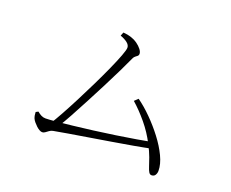

<svg xmlns="http://www.w3.org/2000/svg" viewBox="-107 -857 1214 1007"><g transform="rotate(20 500.0 -353.5)"><path d="M227 -102Q244 -128 268 -171.5Q292 -215 319.5 -268.5Q347 -322 374 -377.5Q401 -433 423 -482Q445 -531 458 -565.5Q471 -600 471 -612Q471 -627 456 -639Q441 -651 416 -660L424 -680Q438 -679 452 -676Q466 -673 473 -670Q489 -665 505 -653.5Q521 -642 531.5 -628.5Q542 -615 542 -603Q542 -596 537 -591.5Q532 -587 525.5 -582.5Q519 -578 515 -569Q501 -538 478 -490.5Q455 -443 427 -388.5Q399 -334 370.5 -279.5Q342 -225 316.5 -178.5Q291 -132 272 -102ZM202 -43Q195 -43 186 -48Q177 -53 168 -61.5Q159 -70 151.5 -79Q144 -88 140 -97Q137 -105 135.5 -113.5Q134 -122 134 -131L147 -138Q159 -128 170 -122.5Q181 -117 194 -117Q210 -117 248.5 -120.5Q287 -124 339.5 -130Q392 -136 451.5 -143.5Q511 -151 570 -160Q629 -169 680.5 -177.5Q732 -186 767 -193L775 -159Q732 -150 675.5 -140Q619 -130 558 -120Q497 -110 439 -100.5Q381 -91 332.5 -83Q284 -75 253 -69Q243 -67 234 -60.5Q225 -54 217.5 -48.5Q210 -43 202 -43ZM818 -27Q809 -27 803 -36.5Q797 -46 791 -65Q785 -84 775 -112Q765 -140 746 -176Q718 -231 678.5 -278.5Q639 -326 598 -362L618 -381Q656 -354 695.5 -314.5Q735 -275 769 -230.5Q803 -186 824 -142Q845 -98 845 -61Q845 -48 838.5 -37.5Q832 -27 818 -27Z"/></g></svg>

Font: Noto Serif SC ExtraLight ExtraLight
Style: Regular
Weight: 250
Version: Version 2.002-H1;hotconv 1.1.0;makeotfexe 2.6.0